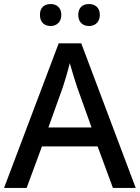

<svg xmlns="http://www.w3.org/2000/svg" viewBox="-20 -932 694 952"><path d="M178 -858C178 -821 201 -803 231 -803C259 -803 284 -821 284 -858C284 -896 259 -912 231 -912C201 -912 178 -896 178 -858ZM368 -858C368 -821 392 -803 421 -803C450 -803 475 -821 475 -858C475 -896 450 -912 421 -912C392 -912 368 -896 368 -858ZM540 0H653L383 -717H271L0 0H112L188 -206H464ZM362 -501 434 -300H220L292 -501C300 -524 316 -578 326 -619C334 -589 355 -522 362 -501Z"/></svg>

Font: Noto Sans Hanifi Rohingya Medium
Style: Regular
Weight: 500
Designer: Monotype Design Team and DaltonMaag
Foundry: Google LLC
Version: Version 2.102